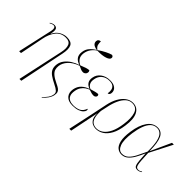

<svg xmlns="http://www.w3.org/2000/svg" viewBox="-68 -1468 2376 2376"><g transform="rotate(45 1119.5 -280.5)"><path d="M301 240 431 -360Q448 -437 430 -482.5Q412 -528 348 -528Q264 -528 216 -467.5Q168 -407 150 -311L88 0H56L158 -457Q165 -490 158 -509.5Q151 -529 130 -529Q123 -529 111 -526Q99 -523 78 -510L75 -517Q108 -539 137 -539Q171 -539 181.5 -514.5Q192 -490 178 -428H180Q210 -489 257.5 -515.5Q305 -542 351 -542Q431 -542 453 -497Q475 -452 456 -359L333 240Z M659 208 654 203Q690 170 710.5 141Q731 112 737 79Q745 46 723 25Q701 4 653 -19Q596 -47 560 -72.5Q524 -98 509 -130.5Q494 -163 500 -211Q506 -258 535.5 -296.5Q565 -335 609 -363Q653 -391 702 -406V-407Q654 -421 629 -454.5Q604 -488 612 -543Q618 -593 649 -628.5Q680 -664 724 -690Q674 -699 656.5 -718Q639 -737 641 -762Q642 -781 655 -791Q668 -801 685 -801Q684 -772 690.5 -745Q697 -718 731 -695Q779 -728 825 -751Q871 -774 900 -781Q926 -775 925 -751Q924 -722 872.5 -704.5Q821 -687 734 -689Q698 -666 671.5 -629.5Q645 -593 638 -544Q632 -493 653.5 -461.5Q675 -430 715 -411Q758 -429 785 -437.5Q812 -446 837 -448Q842 -441 844.5 -432.5Q847 -424 844 -411Q841 -395 827 -384.5Q813 -374 800 -374Q780 -374 764 -379.5Q748 -385 713 -402Q628 -372 582 -321.5Q536 -271 530 -215Q526 -181 534.5 -153.5Q543 -126 573.5 -99.5Q604 -73 665 -44Q698 -29 719 -14.5Q740 0 748 21Q756 42 749 77Q742 110 719 144Q696 178 659 208Z M997 10Q921 10 885.5 -30.5Q850 -71 861 -137Q872 -197 910.5 -233Q949 -269 1000 -285V-287Q958 -301 938.5 -332Q919 -363 928 -410Q938 -469 987.5 -505.5Q1037 -542 1106 -542Q1156 -542 1184.5 -526.5Q1213 -511 1224 -487Q1235 -463 1230 -436Q1227 -421 1218 -413.5Q1209 -406 1199 -406Q1205 -441 1199 -469.5Q1193 -498 1170.5 -515Q1148 -532 1104 -532Q1045 -532 1005.5 -499Q966 -466 957 -412Q947 -361 965 -332Q983 -303 1013 -292Q1050 -303 1075.5 -309.5Q1101 -316 1123 -317Q1128 -312 1131.5 -306.5Q1135 -301 1133 -290Q1131 -278 1119.5 -270Q1108 -262 1095 -262Q1075 -262 1058.5 -266Q1042 -270 1010 -281Q986 -272 961 -255Q936 -238 916.5 -209.5Q897 -181 890 -139Q881 -88 894 -57.5Q907 -27 935.5 -13.5Q964 0 1001 0Q1061 0 1099.5 -20Q1138 -40 1159 -96Q1169 -88 1166 -72Q1163 -55 1144.5 -36Q1126 -17 1089.5 -3.5Q1053 10 997 10Z M1174 240 1241 -70 1288 -296Q1304 -371 1335.5 -427Q1367 -483 1410.5 -514.5Q1454 -546 1504 -546Q1583 -546 1619 -478Q1655 -410 1636 -281Q1622 -177 1587 -113Q1552 -49 1504.5 -19.5Q1457 10 1403 10Q1375 10 1347 -2.5Q1319 -15 1300.5 -47.5Q1282 -80 1284 -140H1283L1206 240ZM1406 0Q1452 0 1493.5 -29.5Q1535 -59 1565 -120.5Q1595 -182 1608 -279Q1625 -396 1601.5 -466Q1578 -536 1501 -536Q1454 -536 1417.5 -503.5Q1381 -471 1354.5 -413.5Q1328 -356 1313 -280L1294 -193Q1290 -119 1303 -77Q1316 -35 1343 -17.5Q1370 0 1406 0Z M1852 10Q1813 10 1780.5 -15.5Q1748 -41 1733.5 -101.5Q1719 -162 1734 -268Q1752 -398 1805 -472Q1858 -546 1937 -546Q2007 -546 2038.5 -481.5Q2070 -417 2071 -269H2073L2195 -536H2227L2075 -240Q2078 -162 2081.5 -114.5Q2085 -67 2091 -43.5Q2097 -20 2107.5 -12Q2118 -4 2135 -4Q2148 -4 2161.5 -10Q2175 -16 2185 -23L2188 -16Q2176 -7 2160.5 -0.5Q2145 6 2129 6Q2109 6 2096.5 -1Q2084 -8 2076.5 -29.5Q2069 -51 2065 -94.5Q2061 -138 2057 -211H2056Q2030 -152 2002 -102Q1974 -52 1938 -21Q1902 10 1852 10ZM1852 -2Q1902 -2 1936.5 -34.5Q1971 -67 1999 -122.5Q2027 -178 2058 -245Q2059 -357 2044.5 -420Q2030 -483 2002 -509.5Q1974 -536 1935 -536Q1885 -536 1851 -502.5Q1817 -469 1795.5 -409Q1774 -349 1763 -271Q1744 -137 1770 -69.5Q1796 -2 1852 -2Z"/></g></svg>

Font: Noto Serif Display SemiCondensed Thin
Style: Italic
Weight: 100
Width: 4
Italic angle: -12°
Designer: Monotype Design Team
Foundry: Monotype Imaging Inc.
Version: Version 2.009